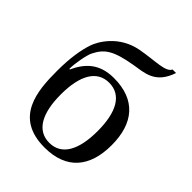

<svg xmlns="http://www.w3.org/2000/svg" viewBox="-213 -871 1004 1004"><g transform="rotate(45 289.0 -369.0)"><path d="M52 -318C52 -172 65 12 289 12C450 12 529 -83 529 -245C529 -407 450 -502 289 -502C178 -502 127 -442 94 -370L90 -372C90 -412 104 -487 116 -510C147 -572 184 -600 312 -622C380 -634 461 -632 500 -750H474C458 -714 380 -719 281 -701C150 -677 94 -573 81 -534C64 -483 52 -414 52 -318ZM153 -245C153 -383 197 -467 289 -467C381 -467 425 -383 425 -245C425 -107 381 -23 289 -23C197 -23 153 -107 153 -245Z"/></g></svg>

Font: Lingua Franca
Style: Regular
Weight: 400
Version: Version 1.19